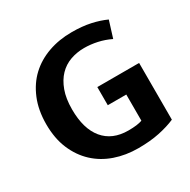

<svg xmlns="http://www.w3.org/2000/svg" viewBox="-148 -782 927 935"><g transform="rotate(-30 315.5 -315.0)"><path d="M371 -641Q430 -641 476 -631Q522 -621 559 -604L530 -511Q495 -528 458 -536Q421 -544 385 -544Q344 -544 307.5 -531Q271 -518 244 -490Q217 -462 201 -418.5Q185 -375 185 -314Q185 -205 233.5 -146.5Q282 -88 372 -88Q424 -88 450 -98V-245H346V-347H581V-28Q542 -11 490 0Q438 11 371 11Q301 11 240.5 -10Q180 -31 135.5 -72.5Q91 -114 65.5 -174.5Q40 -235 40 -314Q40 -393 65.5 -454.5Q91 -516 135 -557Q179 -598 239.5 -619.5Q300 -641 371 -641Z"/></g></svg>

Font: Mukta
Style: Bold
Weight: 700
Designer: Girish Dalvi and Yashodeep Gholap
Foundry: Ek Type
Version: Version 2.538;PS 1.002;hotconv 16.6.51;makeotf.lib2.5.65220;